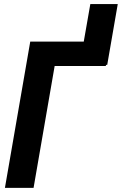

<svg xmlns="http://www.w3.org/2000/svg" viewBox="-20 -913 592 933"><path d="M552.2 -893.1 501 -597.7H367.2L418.9 -893.1ZM514.6 -710.9 494.1 -592.3H245.6L143.1 0H3.9L127 -710.9Z"/></svg>

Font: Roboto Condensed
Style: Bold Italic
Weight: 700
Italic angle: -12°
Designer: Christian Robertson
Foundry: Google
Version: Version 3.0